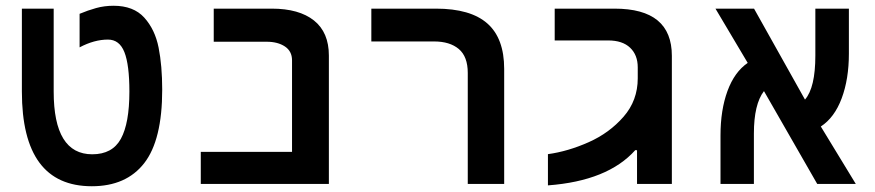

<svg xmlns="http://www.w3.org/2000/svg" viewBox="-20 -639 3040 667"><path d="M56 -321V-609H166.5V-321Q166.5 -103 300.5 -103Q370.5 -103 400 -157Q429.5 -211 429.5 -321Q429.5 -414 412.2 -457.8Q395 -501.5 355 -501.5Q307.5 -501.5 256.5 -474.5V-591Q285 -603 313.8 -611Q342.5 -619 374.5 -619Q444 -619 481.2 -577.8Q518.5 -536.5 531 -473.5Q543.5 -410.5 543.5 -327.5Q543.5 -152.5 481 -72.2Q418.5 8 299 8Q56 8 56 -321Z M677.5 -111.5H994.5V-429.5Q994.5 -461 969.8 -477.5Q945 -494 906.5 -494H722.5V-609H924Q1019 -609 1070.8 -567.8Q1122.5 -526.5 1122.5 -446V0H677.5Z M1488 -495H1270V-609H1494.5Q1614.5 -609 1673 -557.5Q1731.5 -506 1731.5 -399.5V0H1605V-385.5Q1605 -442.5 1573.8 -468.8Q1542.5 -495 1488 -495Z M2195.5 -367V-405Q2195.5 -448 2169 -473.2Q2142.5 -498.5 2092.5 -498.5H1907V-609H2114.5Q2215 -609 2264.5 -568Q2314 -527 2314 -445V-321.5V0H2193V-117L2187 -117.5Q2091.5 -10.5 1883.5 5V-103.5Q1953 -113 2025 -145Q2097 -177 2146.2 -233.5Q2195.5 -290 2195.5 -367Z M2599 -175V0H2483V-169Q2483 -256.5 2507.2 -322.8Q2531.5 -389 2577.5 -420.5L2465.5 -609H2599.5L2776.5 -293Q2812.5 -334.5 2812.5 -446V-609H2929V-452.5Q2929 -364.5 2904 -297.5Q2879 -230.5 2831.5 -199.5L2953 0H2819L2634 -322.5Q2599 -277 2599 -175Z"/></svg>

Font: JuliaMono SemiBold
Style: Regular
Weight: 600
Monospace: yes
Designer: cormullion
Foundry: corm
Version: Version 0.055; ttfautohint (v1.8.4)